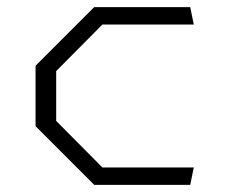

<svg xmlns="http://www.w3.org/2000/svg" viewBox="-20 -520 660 540"><path d="M80 -165V-335L245 -500H515L525 -451H268L138 -320V-180L268 -49H525L515 0H245Z"/></svg>

Font: Monaspace Krypton Var ExLight
Style: Regular
Weight: 200
Designer: Riley Cran and the Lettermatic Team
Version: Version 1.200 (Monaspace Krypton Var)